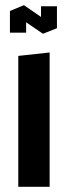

<svg xmlns="http://www.w3.org/2000/svg" viewBox="-20 -715 259 735"><path d="M50 0V-501L169 -514H170V0ZM18 -590V-672L80 -665V-590ZM137 -608V-691H198V-608ZM144 -586 18 -672V-673L71 -695H72L198 -608V-607L145 -586Z"/></svg>

Font: Foldit Medium
Style: Regular
Weight: 500
Version: Version 1.003